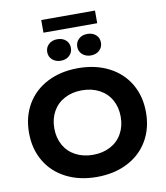

<svg xmlns="http://www.w3.org/2000/svg" viewBox="-106 -1100 1032 1196"><g transform="rotate(-10 410.0 -501.5)"><path d="M780 -334Q780 -232 734 -154Q688 -76 604 -33Q520 10 410 10Q300 10 216 -33Q132 -76 86 -154Q40 -232 40 -334Q40 -436 86 -514Q132 -592 216 -635Q300 -678 410 -678Q520 -678 604 -635Q688 -592 734 -514Q780 -436 780 -334ZM620 -334Q620 -394 594 -440.5Q568 -487 520 -512.5Q472 -538 410 -538Q348 -538 300 -512.5Q252 -487 226 -440.5Q200 -394 200 -334Q200 -274 226 -227.5Q252 -181 300 -155.5Q348 -130 410 -130Q472 -130 520 -155.5Q568 -181 594 -227.5Q620 -274 620 -334ZM239 -810Q239 -839 260 -858.5Q281 -878 314 -878Q347 -878 368 -859.5Q389 -841 389 -810Q389 -781 368 -761.5Q347 -742 314 -742Q282 -742 260.5 -761Q239 -780 239 -810ZM429 -810Q429 -839 450 -858.5Q471 -878 504 -878Q537 -878 558 -859.5Q579 -841 579 -810Q579 -781 558 -761.5Q537 -742 504 -742Q472 -742 450.5 -761Q429 -780 429 -810ZM237 -1013H577V-933H237Z"/></g></svg>

Font: Madhuban Bold
Style: Regular
Weight: 700
Designer: jaikishan Patel
Foundry: MagicType
Version: Version 1.000